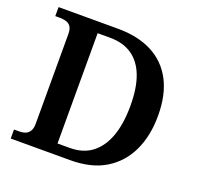

<svg xmlns="http://www.w3.org/2000/svg" viewBox="-125 -847 1004 980"><g transform="rotate(20 377.0 -357.0)"><path d="M31 0V-49H60Q79 -49 93.5 -55Q108 -61 116.5 -75.5Q125 -90 125 -114V-602Q125 -628 116 -641.5Q107 -655 91.5 -660Q76 -665 57 -665H31V-714H354Q462 -714 539 -674.5Q616 -635 657 -557.5Q698 -480 698 -366Q698 -257 659 -174.5Q620 -92 544 -46Q468 0 354 0ZM330 -58Q403 -58 451 -95Q499 -132 523.5 -200.5Q548 -269 548 -366Q548 -463 523.5 -527Q499 -591 451 -624Q403 -657 331 -657H264V-58Z"/></g></svg>

Font: Noto Rashi Hebrew SemiBold
Style: Regular
Weight: 600
Version: Version 1.006